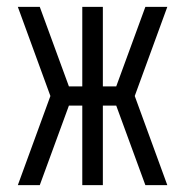

<svg xmlns="http://www.w3.org/2000/svg" viewBox="-20 -540 540 560"><path d="M96 0H32L127 -260L32 -520H96L181 -288H220V-520H280V-288H319L404 -520H468L373 -260L468 0H404L319 -232H280V0H220V-232H181Z"/></svg>

Font: Iosevka Curly Light
Style: Regular
Weight: 300
Monospace: yes
Designer: Belleve Invis
Foundry: Belleve Invis
Version: Version 22.1.2; ttfautohint (v1.8.4)